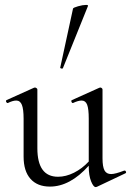

<svg xmlns="http://www.w3.org/2000/svg" viewBox="-20 -751 533 781"><path d="M487 -57Q491 -57 492.5 -52.5Q494 -48 490 -46L374 9L369 10Q360 10 350.5 -13.5Q341 -37 341 -74V-77Q265 8 183 8Q132 8 104 -23.5Q76 -55 76 -114V-268Q76 -307 69 -324.5Q62 -342 46 -342Q32 -342 12 -332H11Q7 -332 5 -337Q3 -342 7 -344L118 -394L122 -395Q125 -395 128.5 -392.5Q132 -390 132 -387V-148Q132 -32 216 -32Q248 -32 281 -48.5Q314 -65 341 -94V-268Q341 -308 334.5 -325Q328 -342 312 -342Q298 -342 277 -332H276Q272 -332 270.5 -337.5Q269 -343 273 -344L384 -394L388 -395Q391 -395 394 -392.5Q397 -390 397 -387V-107Q397 -73 405 -58Q413 -43 432 -43Q449 -43 485 -57ZM232 -472Q229 -472 226.5 -473.5Q224 -475 225 -476L277 -716Q278 -720 297.5 -725.5Q317 -731 330 -731Q339 -731 338 -727L236 -474Q236 -472 232 -472Z"/></svg>

Font: Cormorant Garamond
Style: Regular
Weight: 400
Designer: Christian Thalmann (Catharsis Fonts)
Version: Version 3.000